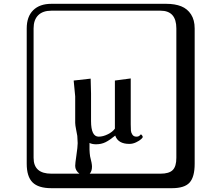

<svg xmlns="http://www.w3.org/2000/svg" viewBox="-20 -774 1140 1006"><path d="M583 -63Q555 -40 533 -29Q511 -18 483 -18Q463 -18 449 -25Q449 -18 449 -7.5Q449 3 449 11Q449 19 450 28Q451 37 452 45Q462 83 462 99Q462 123 450 136H821Q866 136 885 117Q904 98 904 53V-625Q904 -718 821 -718H249Q204 -718 180 -694Q156 -670 156 -625V53Q156 136 249 136H396Q374 119 374 95Q374 82 380 42Q387 -5 387 -24Q387 -30 385 -62Q384 -69 379 -94Q374 -119 374 -130V-269L366 -352L455 -362Q457 -308 457 -284V-140Q457 -58 497 -58Q520 -58 545 -70.5Q570 -83 582 -100V-352L665 -363V-122Q665 -100 666 -89Q667 -78 674 -68Q681 -58 695 -58Q706 -58 712 -64L718 -70Q720 -70 724 -65Q728 -60 728 -56Q728 -53 719.5 -45Q711 -37 693.5 -28.5Q676 -20 658 -20Q599 -20 584 -63ZM1000 84Q1000 153 973.5 182.5Q947 212 881 212H249Q181 212 150.5 181.5Q120 151 120 84V-625Q120 -687 154 -720.5Q188 -754 249 -754H851Q897 -754 929.5 -741Q962 -728 981 -698.5Q1000 -669 1000 -625Z"/></svg>

Font: Libertinus Keyboard
Style: Regular
Weight: 700
Designer: Philipp H. Poll
Foundry: Khaled Hosny
Version: Version 6.7